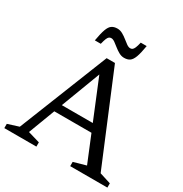

<svg xmlns="http://www.w3.org/2000/svg" viewBox="-199 -1038 1136 1190"><g transform="rotate(30 369.0 -442.5)"><path d="M190.5 -245V-301.5H530.5V-245ZM656.5 -56 737 -30.5V0H471V-30.5L559.5 -55.5L327.5 -621H358L144 -55.5L229 -30.5V0H-0.5V-30.5L78.5 -55.5L332 -692.5H391.5ZM509.5 -881.5Q500.5 -826.5 489.8 -797.8Q479 -769 463.5 -758.5Q448 -748 423.5 -748Q404.5 -748 386.5 -758Q368.5 -768 352.2 -781.2Q336 -794.5 321.8 -804.5Q307.5 -814.5 295.5 -814.5Q287 -814.5 280.5 -810Q274 -805.5 268.2 -792Q262.5 -778.5 256 -751.5H213.5Q223 -806.5 233.5 -835.2Q244 -864 259.8 -874.5Q275.5 -885 299.5 -885Q318.5 -885 336.5 -875Q354.5 -865 370.8 -851.8Q387 -838.5 401.2 -828.5Q415.5 -818.5 427.5 -818.5Q436 -818.5 442.5 -823Q449 -827.5 455 -841.2Q461 -855 467 -881.5Z"/></g></svg>

Font: Newsreader
Style: Regular
Weight: 400
Designer: Hugues Gentile
Foundry: Production Type
Version: Version 1.003